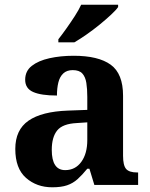

<svg xmlns="http://www.w3.org/2000/svg" viewBox="-20 -786 639 816"><path d="M202 10Q136 10 90.5 -30Q45 -70 45 -153Q45 -234 101 -273Q157 -312 269 -316L351 -319V-374Q351 -408 347 -433.5Q343 -459 330 -473.5Q317 -488 289 -488Q264 -488 249 -474Q234 -460 228 -435.5Q222 -411 222 -380Q155 -380 121 -395Q87 -410 87 -447Q87 -484 115 -506Q143 -528 190 -538.5Q237 -549 293 -549Q398 -549 450.5 -511Q503 -473 503 -379V-124Q503 -83 516 -68Q529 -53 563 -53H567V0H381L360 -69H351Q329 -42 309.5 -24.5Q290 -7 265 1.5Q240 10 202 10ZM257 -63Q300 -63 325.5 -98Q351 -133 351 -191V-266L306 -263Q246 -260 223 -231.5Q200 -203 200 -149Q200 -63 257 -63ZM228 -619Q243 -638 261.5 -664Q280 -690 297.5 -717Q315 -744 325 -766H482V-756Q473 -743 451.5 -723Q430 -703 403 -681Q376 -659 348 -639.5Q320 -620 296 -606H228Z"/></svg>

Font: Noto Serif Khojki
Style: Bold
Weight: 700
Version: Version 2.003